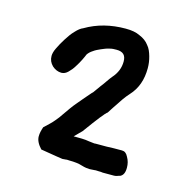

<svg xmlns="http://www.w3.org/2000/svg" viewBox="-82 -617 687 683"><g transform="rotate(15 261.0 -276.0)"><path d="M416 -23C413 -22 410 -22 406 -20C403 -19 399 -18 395 -18H391H366H353C349 -19 344 -19 338 -19C333 -19 328 -20 322 -19C317 -19 311 -18 305 -18C298 -18 288 -19 275 -23C263 -27 247 -29 227 -29C223 -29 219 -30 215 -29C211 -29 207 -28 202 -28C198 -28 171 -33 121 -41C107 -56 100 -70 100 -84C100 -96 103 -107 107 -119C122 -133 134 -144 142 -154C151 -164 157 -173 161 -179C175 -199 187 -217 201 -233C215 -250 229 -266 242 -281C245 -283 248 -287 252 -293L267 -314C273 -322 278 -328 283 -336C289 -344 293 -351 297 -355C315 -375 323 -396 323 -419C323 -442 312 -453 288 -453C280 -453 271 -453 261 -450C251 -448 243 -444 233 -440C224 -436 215 -432 207 -426C199 -421 193 -415 189 -409C187 -404 184 -397 179 -387C175 -378 169 -369 163 -359C157 -349 151 -342 143 -334C136 -327 128 -323 119 -323C107 -323 95 -328 85 -337C75 -347 70 -358 70 -372C70 -379 72 -389 78 -401C84 -414 91 -426 99 -439C108 -453 116 -465 126 -475C136 -486 145 -493 153 -496C197 -522 246 -534 300 -534C322 -534 339 -531 353 -524C368 -518 380 -509 388 -498C397 -488 402 -475 406 -461C410 -447 412 -433 412 -418C412 -376 400 -341 374 -313C367 -305 360 -297 354 -288C348 -280 344 -272 338 -264C333 -256 328 -250 324 -243C320 -237 317 -232 315 -229C308 -225 285 -196 246 -142L220 -116C243 -116 261 -116 277 -113C293 -111 301 -110 301 -111H342C359 -112 378 -112 399 -112C409 -112 416 -107 422 -95C429 -83 432 -71 432 -57C432 -39 427 -28 416 -23Z"/></g></svg>

Font: Gaegu
Style: Bold
Weight: 700
Designer: JIKJI
Foundry: JIKJI
Version: Version 1.00